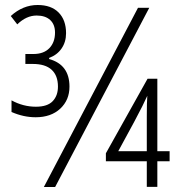

<svg xmlns="http://www.w3.org/2000/svg" viewBox="-20 -745 738 765"><path d="M655.8 -102.5H606.9V-0.5H564.9V-102.5H401.9V-134.3L567.9 -431.2H606.9V-142.6H655.8ZM564.9 -142.6V-280.3Q564.9 -339.8 566.9 -363.3Q564.5 -357.4 546.6 -320.8Q528.8 -284.2 451.2 -142.6ZM574.7 -713.9 199.7 0H154.8L529.8 -713.9ZM243.2 -612.8Q243.2 -577.6 225.3 -551.8Q207.5 -525.9 175.8 -514.2V-509.8Q256.8 -487.3 256.8 -399.9Q256.8 -346.2 220 -312Q183.1 -277.8 122.1 -277.8Q73.7 -277.8 25.9 -298.8V-345.2Q72.3 -319.8 123 -319.8Q168.9 -319.8 189.9 -341.8Q210.9 -363.8 210.9 -399.9Q210.9 -443.8 185.8 -467Q160.6 -490.2 110.8 -490.2H81.1V-529.8H112.8Q154.3 -529.8 176.8 -553.2Q199.2 -576.7 199.2 -615.2Q199.2 -647.5 179.9 -665.3Q160.6 -683.1 126 -683.1Q85 -683.1 48.8 -647.9L22.9 -681.2Q71.3 -725.1 129.9 -725.1Q184.1 -725.1 213.6 -695.1Q243.2 -665 243.2 -612.8Z"/></svg>

Font: TypoPRO Open Sans Condensed
Style: Regular
Weight: 300
Width: 3
Foundry: Ascender Corporation
Version: Version 1.10